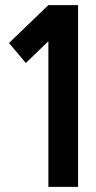

<svg xmlns="http://www.w3.org/2000/svg" viewBox="-20 -730 375 750"><path d="M15 -562 169 -710H285V0H169V-569L81 -484Z"/></svg>

Font: Akshar Medium
Style: Regular
Weight: 500
Designer: Tall Chai
Foundry: Tall Chai
Version: Version 1.000